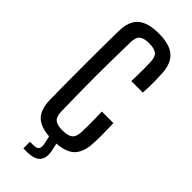

<svg xmlns="http://www.w3.org/2000/svg" viewBox="-304 -846 1038 1038"><g transform="rotate(45 215.0 -327.0)"><path d="M217 7.5Q132.5 7.5 93.5 -26.2Q54.5 -60 53.5 -138Q52.5 -209.5 52 -273.8Q51.5 -338 51.5 -400Q51.5 -462 52 -526Q52.5 -590 53.5 -661.5Q54.5 -738 93.8 -772.2Q133 -806.5 216.5 -806.5Q300 -806.5 339.2 -771.8Q378.5 -737 381.5 -661.5Q383 -636.5 383.2 -613.5Q383.5 -590.5 383 -567.5Q382.5 -544.5 381 -519H293Q294 -545 294.2 -568.5Q294.5 -592 294.5 -615.8Q294.5 -639.5 293.5 -665Q292.5 -703 275 -717.5Q257.5 -732 216.5 -732Q176.5 -732 159.5 -717.5Q142.5 -703 141.5 -665Q140 -589.5 139 -525Q138 -460.5 138 -399.8Q138 -339 139 -274.8Q140 -210.5 141.5 -134.5Q142.5 -96.5 159.8 -81.8Q177 -67 217 -67Q260 -67 278 -81.8Q296 -96.5 297.5 -134.5Q298.5 -157.5 298.5 -179.2Q298.5 -201 298.2 -227.5Q298 -254 297 -290H385Q386.5 -245 387 -209Q387.5 -173 385.5 -138Q382.5 -60 343.2 -26.2Q304 7.5 217 7.5ZM137.5 151V100.5H162.5Q188 100.5 196.8 89Q205.5 77.5 200 51.5L187.5 -4.5H243L255.5 51.5Q265 102 242 126.5Q219 151 163 151Z"/></g></svg>

Font: Big Shoulders Text Thin Medium
Style: Regular
Weight: 500
Version: Version 2.002